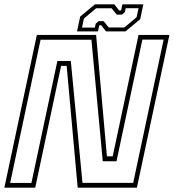

<svg xmlns="http://www.w3.org/2000/svg" viewBox="-32 -860 796 880"><path d="M14.5 -21.5H112L231 -580.5H292.5L346 -22H578.5L718 -678.5H620.5L502 -121H439L387 -678H154ZM-12 0 137 -700H408.5L458 -143.5H484.5L603 -700H744.5L595.5 0H324L273.5 -558H248L129.5 0ZM321 -716 335.5 -784 403 -840H492L514 -812H523L529 -840H625L610.5 -772L543 -716H454L432 -744H423L417 -716ZM344 -733.5H403L406.5 -751.5L420 -763H443L466.5 -734H538L594 -781L603 -822.5H544L540.5 -804.5L527 -793H503L479.5 -822H408.5L352.5 -775Z"/></svg>

Font: Tourney ExtraLight
Style: Italic
Weight: 250
Italic angle: -12°
Version: Version 1.015